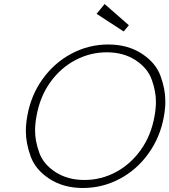

<svg xmlns="http://www.w3.org/2000/svg" viewBox="-20 -930 845 958"><path d="M394 8Q297 8 227 -37.5Q157 -83 133 -149.5Q109 -216 109 -275Q109 -311 116 -350Q134 -454 192.5 -535.5Q251 -617 337 -662.5Q423 -708 520 -708Q617 -708 687 -662.5Q757 -617 781 -551Q805 -485 805 -426Q805 -389 798 -350Q780 -247 721.5 -165Q663 -83 577 -37.5Q491 8 394 8ZM401 -32Q484 -32 557.5 -71Q631 -110 682.5 -182Q734 -254 751 -350Q758 -388 758 -423Q758 -475 737 -533Q716 -591 656 -630Q596 -669 513 -669Q430 -669 356 -630Q282 -591 230.5 -519Q179 -447 162 -350Q155 -312 155 -278Q155 -226 176 -168Q197 -110 257.5 -71Q318 -32 401 -32ZM462 -861 502 -910 623 -804 597 -773Z"/></svg>

Font: Fz Poppins ExtLt
Style: Italic
Weight: 200
Italic angle: -10°
Designer: Ninad Kale (Devanagari), Jonny Pinhorn (Latin)
Foundry: Indian Type Foundry
Version: Vit hóa bi Vntype.Com & FontZin.Com